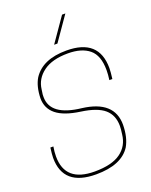

<svg xmlns="http://www.w3.org/2000/svg" viewBox="-181 -1100 942 1201"><g transform="rotate(-20 290.0 -500.0)"><path d="M408 -846ZM297 -846H275L386 -1006H408ZM246 6Q27 6 27 -183Q27 -204 33 -250H53Q47 -215 47 -185Q47 -14 243 -14Q358 -14 416.5 -56.5Q475 -99 483 -174Q488 -209 488 -229Q488 -300 441.5 -340.5Q395 -381 288 -396Q181 -411 130.5 -452Q80 -493 80 -560Q82 -639 112 -689Q175 -786 334 -786Q550 -786 550 -591Q550 -567 544 -520H524Q529 -555 529 -585Q529 -683 478.5 -724.5Q428 -766 337 -766Q232 -766 173 -722.5Q114 -679 106 -610Q105 -599 103.5 -592.5Q102 -586 101.5 -579Q101 -572 101 -561Q101 -436 303 -414Q509 -388 509 -229Q508 -144 476 -89Q415 6 246 6Z"/></g></svg>

Font: Tanohe Sans Thin
Style: Italic
Weight: 100
Designer: Village Type and Design LLC & Cristiano Sobral
Foundry: Cooper Hewitt Smithsonian Design Museum
Version: Version 1.00;September 29, 2021;FontCreator 13.0.0.2655 64-b